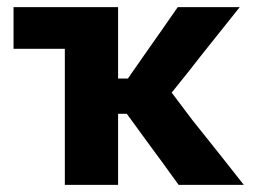

<svg xmlns="http://www.w3.org/2000/svg" viewBox="-20 -519 715 539"><path d="M162 0V-382H18V-499H311.5V-298.5H339L388.5 -369.5Q411 -401.5 433.8 -434Q456.5 -466.5 479 -499H653Q617 -453.5 581.2 -409Q545.5 -364.5 510.5 -319.5L462 -259L520 -182Q556.5 -136.5 592.8 -90.8Q629 -45 664.5 0H481.5Q459.5 -31 437 -61.5Q414.5 -92 392.5 -122L336 -199.5H311.5V0Z"/></svg>

Font: Commissioner
Style: Bold
Weight: 700
Designer: Kostas Bartsokas
Foundry: Kostas Bartsokas
Version: Version 1.000; ttfautohint (v1.8.3)